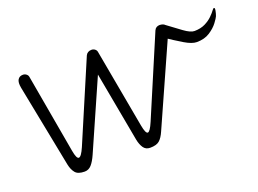

<svg xmlns="http://www.w3.org/2000/svg" viewBox="-86 -733 1242 926"><g transform="rotate(-20 535.0 -270.5)"><path d="M144 -60 60.5 -485Q55 -514 63.5 -527.5Q72 -541 89.5 -541Q99.5 -541 107 -535.2Q114.5 -529.5 116 -521L187.5 -115Q195 -72 207.2 -72.5Q219.5 -73 238 -115.5L412 -523.5Q416 -532 423.8 -536.5Q431.5 -541 441.5 -541Q451.5 -541 459 -535.2Q466.5 -529.5 468 -521L541.5 -116.5Q549.5 -72.5 561 -72.8Q572.5 -73 591 -116.5L764 -523.5Q768 -532.5 775.2 -536.8Q782.5 -541 792 -541Q800.5 -541 810 -537Q819.5 -533 822.8 -521.8Q826 -510.5 816 -488L623 -56Q610.5 -27 595 -13.5Q579.5 0 547 0Q524.5 0 513 -17Q501.5 -34 496.5 -59.5L430.5 -418L274 -63Q260.5 -32.5 246 -16.2Q231.5 0 211 0Q176.5 0 163 -16.8Q149.5 -33.5 144 -60ZM1061.5 -487.5Q1058 -479 1042.5 -458.2Q1027 -437.5 999.8 -419.8Q972.5 -402 932.5 -402Q908.5 -402 871.8 -423.8Q835 -445.5 776.5 -485Q766 -492 767 -503.2Q768 -514.5 775 -524Q780 -530.5 786.2 -534.5Q792.5 -538.5 799.5 -539.2Q806.5 -540 812.5 -535.5Q854 -504.5 887.5 -480Q921 -455.5 941 -456Q973 -456.5 995.5 -467.8Q1018 -479 1033.2 -494Q1048.5 -509 1057 -521Q1062.5 -528.5 1066 -528.5Q1071.5 -528.5 1068.8 -513.8Q1066 -499 1061.5 -487.5Z"/></g></svg>

Font: Edu SA Hand Cursive
Style: Regular
Weight: 400
Designer: Tina and Corey Anderson, Eben Sorkin, Mirko Velimirovic
Foundry: Google for Education
Version: Version 2.000